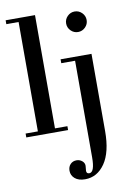

<svg xmlns="http://www.w3.org/2000/svg" viewBox="-112 -823 842 1217"><g transform="rotate(-10 309.0 -214.0)"><path d="M13 -729V-754H202V-25H282V0H13V-25H92V-729ZM335 326Q293 326 269.5 306Q246 286 246 256Q246 230 261.5 214Q277 198 301 198Q321 198 336.5 210.5Q352 223 352 242Q352 247 350.5 258.5Q349 270 349 274Q349 293 367 293Q402 293 402 197V-425H313V-450H512V47Q512 183 462.5 254.5Q413 326 335 326ZM406.5 -620.5Q387 -640 387 -667Q387 -694 406.5 -713.5Q426 -733 453 -733Q480 -733 499.5 -713.5Q519 -694 519 -667Q519 -640 499.5 -620.5Q480 -601 453 -601Q426 -601 406.5 -620.5Z"/></g></svg>

Font: Libre Bodoni
Style: Regular
Weight: 400
Designer: Pablo Impallari, Rodrigo Fuenzalida
Foundry: Pablo Impallari, Rodrigo Fuenzalida
Version: Version 1.001